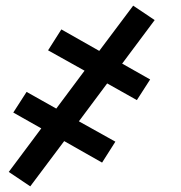

<svg xmlns="http://www.w3.org/2000/svg" viewBox="-20 -492 640 679"><path d="M87 167 11 116 126 -38 27 -94 74 -167 179 -108 279 -242 150 -314 197 -388 331 -312 451 -472 527 -421 412 -267 511 -211 464 -138 359 -197 259 -63 388 9 341 83 207 7Z"/></svg>

Font: Iosevka Custom Medium
Style: Italic
Weight: 500
Italic angle: -9°
Designer: Belleve Invis
Foundry: Belleve Invis
Version: Version 27.0.1